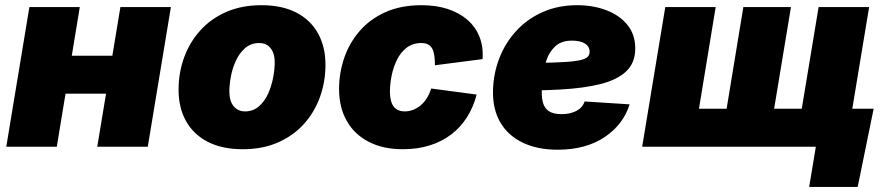

<svg xmlns="http://www.w3.org/2000/svg" viewBox="-20 -570 3440 746"><path d="M474.1 -353.5 450.2 -206.1H176.8L200.7 -353.5ZM290 -542.5 200.7 0H4.4L94.2 -542.5ZM644 -542.5 554.2 0H357.9L447.8 -542.5Z M923.3 9.8Q843.3 9.8 787.6 -18.8Q731.9 -47.4 702.9 -99.4Q673.8 -151.4 673.8 -221.2Q673.8 -288.1 695.6 -347.4Q717.3 -406.7 758.8 -452.4Q800.3 -498 859.9 -523.9Q919.4 -549.8 996.1 -549.8Q1075.7 -549.8 1131.1 -521.2Q1186.5 -492.7 1215.6 -440.4Q1244.6 -388.2 1244.6 -318.4Q1244.6 -252.9 1223.4 -193.6Q1202.1 -134.3 1161.1 -88.6Q1120.1 -43 1060.3 -16.6Q1000.5 9.8 923.3 9.8ZM932.1 -137.2Q963.9 -137.2 986.3 -157Q1008.8 -176.8 1022.2 -207Q1035.6 -237.3 1041.5 -269.8Q1047.4 -302.2 1047.4 -327.1Q1047.4 -352.1 1039.8 -368.9Q1032.2 -385.7 1018.8 -394.3Q1005.4 -402.8 987.3 -402.8Q955.1 -402.8 932.6 -383.3Q910.2 -363.8 896.5 -334Q882.8 -304.2 877 -272.2Q871.1 -240.2 871.1 -215.3Q871.1 -177.2 887.9 -157.2Q904.8 -137.2 932.1 -137.2Z M1545.4 9.8Q1467.8 9.8 1412.1 -19.3Q1356.4 -48.3 1326.9 -100.8Q1297.4 -153.3 1297.4 -224.1Q1297.4 -285.6 1317.1 -344Q1336.9 -402.3 1377 -449Q1417 -495.6 1477.3 -522.7Q1537.6 -549.8 1617.7 -549.8Q1674.3 -549.8 1719.2 -535.2Q1764.2 -520.5 1795.9 -493.2Q1827.6 -465.8 1843 -427Q1858.4 -388.2 1855 -340.3L1669.9 -316.4Q1669.9 -337.4 1667.7 -353.3Q1665.5 -369.1 1659.7 -380.4Q1653.8 -391.6 1643.3 -397.2Q1632.8 -402.8 1616.7 -402.8Q1583.5 -402.8 1559.8 -384.5Q1536.1 -366.2 1522 -336.9Q1507.8 -307.6 1501.5 -275.4Q1495.1 -243.2 1495.1 -215.3Q1495.1 -189.5 1501.2 -171.9Q1507.3 -154.3 1520.3 -145.8Q1533.2 -137.2 1552.7 -137.2Q1568.8 -137.2 1584.5 -143.1Q1600.1 -148.9 1613.8 -160.2Q1627.4 -171.4 1638.2 -188.2Q1648.9 -205.1 1655.3 -226.1L1832 -202.6Q1819.3 -153.8 1794.4 -114.5Q1769.5 -75.2 1732.9 -47.4Q1696.3 -19.5 1649.2 -4.9Q1602.1 9.8 1545.4 9.8Z M2146.5 11.7Q2068.4 11.7 2011.2 -15.6Q1954.1 -43 1924.1 -94.2Q1894 -145.5 1895.5 -217.8Q1897 -284.2 1920.2 -344Q1943.4 -403.8 1986.1 -450.2Q2028.8 -496.6 2088.6 -523.2Q2148.4 -549.8 2222.7 -549.8Q2284.7 -549.8 2335.9 -530.3Q2387.2 -510.7 2417.7 -473.4Q2448.2 -436 2448.2 -381.8Q2448.2 -326.2 2413.3 -293Q2378.4 -259.8 2313.2 -243.4Q2248 -227.1 2157 -222.2Q2065.9 -217.3 1953.1 -217.3L1971.2 -325.2Q2068.4 -325.2 2127.7 -326.9Q2187 -328.6 2218 -333.3Q2249 -337.9 2260 -346.4Q2271 -355 2271 -368.2Q2271 -389.2 2253.2 -400.6Q2235.4 -412.1 2202.1 -412.1Q2161.1 -412.1 2137.5 -390.1Q2113.8 -368.2 2103 -335.7Q2092.3 -303.2 2088.9 -269.5Q2085.4 -235.8 2085 -212.9Q2084.5 -187.5 2090.6 -168Q2096.7 -148.4 2113.5 -137.5Q2130.4 -126.5 2162.1 -126.5Q2195.8 -126.5 2219.7 -139.2Q2243.7 -151.9 2251.5 -175.8L2426.3 -164.6Q2401.9 -85.9 2328.9 -37.1Q2255.9 11.7 2146.5 11.7Z M2564.9 -542.5H2760.7L2695.8 -147.5H2803.2L2868.2 -542.5H3053.2L2987.8 -147.5H3095.2L3160.6 -542.5H3356.9L3267.1 0H2475.1ZM3124 156.2 3149.9 0H3103L3127.4 -147.5H3374.5L3312.5 156.2Z"/></svg>

Font: Inter 16pt Black
Style: Italic
Weight: 900
Italic angle: -9.3988°
Version: Version 4.001;git-66647c0bb